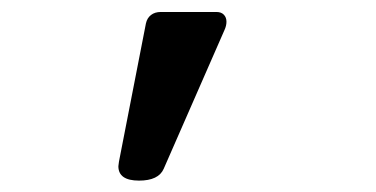

<svg xmlns="http://www.w3.org/2000/svg" viewBox="-20 -164 640 327"><path d="M365.7 -127Q365.7 -120.1 362.3 -112.8L258.8 123.5Q250 143.6 216.8 143.6Q181.6 143.6 181.6 119.1Q181.6 117.2 182.6 111.3L228.5 -124Q230.5 -133.3 237.1 -138.4Q243.7 -143.6 253.9 -143.6H348.6Q356.9 -143.6 361.3 -138.9Q365.7 -134.3 365.7 -127Z"/></svg>

Font: Courier Prime Code
Style: Regular
Weight: 400
Designer: Alan Dague-Greene
Foundry: Quote-Unquote Apps
Version: Version 3.0318